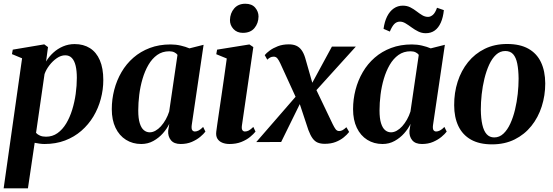

<svg xmlns="http://www.w3.org/2000/svg" viewBox="-26 -778 3032 1052"><path d="M-6 254 95 -458.5 39.5 -481.5 44 -506 216.5 -535 237 -520 226.5 -441Q242 -467.5 265.8 -489.2Q289.5 -511 319.5 -523.8Q349.5 -536.5 383 -536.5Q431.5 -536.5 466.8 -514.2Q502 -492 521 -448Q540 -404 540 -339.5Q540 -287 526.2 -235.8Q512.5 -184.5 485.8 -140Q459 -95.5 420 -61.5Q381 -27.5 330.2 -8.2Q279.5 11 218 11Q205 11 191 9Q177 7 164 4.5L127 254ZM171.5 -50Q180 -40.5 193.5 -34.8Q207 -29 226 -29Q261.5 -29 289 -48.5Q316.5 -68 336.5 -101.2Q356.5 -134.5 369.5 -176.5Q382.5 -218.5 388.8 -263.8Q395 -309 395 -351.5Q395 -390 388.5 -417.5Q382 -445 368 -460Q354 -475 331.5 -475Q308 -475 285.2 -459.2Q262.5 -443.5 244.5 -420Q226.5 -396.5 218 -372Z M1024.5 -92.5Q1022 -72.5 1027.2 -65Q1032.5 -57.5 1042 -57.5Q1051.5 -57.5 1062.8 -63.2Q1074 -69 1087 -82.5L1099.5 -57Q1090 -44 1070.8 -28Q1051.5 -12 1024.8 -0.5Q998 11 964 11Q927.5 11 910.5 -9.8Q893.5 -30.5 895.5 -61.5L901.5 -99.5Q889 -73 866.8 -47.8Q844.5 -22.5 814.5 -5.8Q784.5 11 748 11Q701 11 664.2 -12Q627.5 -35 607 -77.8Q586.5 -120.5 586.5 -180Q586.5 -234 600 -286Q613.5 -338 639.8 -383Q666 -428 705 -462Q744 -496 795 -515.2Q846 -534.5 908.5 -534.5Q937.5 -534.5 964.2 -528.2Q991 -522 1012 -513L1089.5 -532.5ZM946.5 -477.5Q941 -485.5 929.5 -491.2Q918 -497 901.5 -497Q863.5 -497 835.2 -476.8Q807 -456.5 787.2 -422.5Q767.5 -388.5 755 -346Q742.5 -303.5 737 -258.8Q731.5 -214 731.5 -172.5Q731.5 -129 739.8 -102.8Q748 -76.5 762.2 -64.8Q776.5 -53 794.5 -53Q810 -53 825.8 -61.8Q841.5 -70.5 855.8 -86.2Q870 -102 881.8 -122.8Q893.5 -143.5 901 -167Z M1231.5 11Q1209.5 11 1191.8 3.8Q1174 -3.5 1165 -18.5Q1156 -33.5 1159 -57Q1160.5 -69 1164.5 -97.2Q1168.5 -125.5 1174.5 -165.8Q1180.5 -206 1187.5 -254Q1194.5 -302 1202 -354Q1209.5 -406 1216.5 -457.5L1159 -481L1163.5 -506L1340.5 -534.5L1362 -520L1299.5 -90.5Q1297 -72.5 1302 -65Q1307 -57.5 1316 -57.5Q1327 -57.5 1337.2 -63Q1347.5 -68.5 1362 -82.5L1374 -57Q1363.5 -43.5 1344 -27.5Q1324.5 -11.5 1296.2 -0.2Q1268 11 1231.5 11ZM1304.5 -598Q1272.5 -598 1253 -619.2Q1233.5 -640.5 1234 -668.5Q1235 -706 1257.2 -731.8Q1279.5 -757.5 1318 -757.5Q1354 -757.5 1372.2 -736Q1390.5 -714.5 1390.5 -687.5Q1390 -650.5 1368.2 -624.2Q1346.5 -598 1304.5 -598Z M1753 10Q1731.5 10 1715.2 3.5Q1699 -3 1686.8 -19.8Q1674.5 -36.5 1663.5 -66L1601.5 -253L1633.5 -242L1514.5 0L1378 0.5L1618.5 -276.5L1606 -220.5L1509.5 -431.5Q1501.5 -448.5 1493.8 -458Q1486 -467.5 1474 -467.5Q1462.5 -467.5 1454.2 -463Q1446 -458.5 1438.5 -451L1424.5 -476Q1433.5 -487.5 1451.8 -501Q1470 -514.5 1496.5 -524.8Q1523 -535 1556.5 -535Q1580.5 -535 1597.2 -527.5Q1614 -520 1626 -503.8Q1638 -487.5 1646 -461.5L1695 -290L1667.5 -292L1792.5 -522.5H1923.5L1680 -253.5L1694.5 -312L1796.5 -98.5Q1805.5 -80 1813 -70Q1820.5 -60 1832.5 -60Q1842 -60 1850.8 -64.8Q1859.5 -69.5 1872 -81L1887 -55Q1875.5 -40 1857 -25Q1838.5 -10 1812.8 0Q1787 10 1753 10Z M2346.5 -92.5Q2344 -72.5 2349.2 -65Q2354.5 -57.5 2364 -57.5Q2373.5 -57.5 2384.8 -63.2Q2396 -69 2409 -82.5L2421.5 -57Q2412 -44 2392.8 -28Q2373.5 -12 2346.8 -0.5Q2320 11 2286 11Q2249.5 11 2232.5 -9.8Q2215.5 -30.5 2217.5 -61.5L2223.5 -99.5Q2211 -73 2188.8 -47.8Q2166.5 -22.5 2136.5 -5.8Q2106.5 11 2070 11Q2023 11 1986.2 -12Q1949.5 -35 1929 -77.8Q1908.5 -120.5 1908.5 -180Q1908.5 -234 1922 -286Q1935.5 -338 1961.8 -383Q1988 -428 2027 -462Q2066 -496 2117 -515.2Q2168 -534.5 2230.5 -534.5Q2259.5 -534.5 2286.2 -528.2Q2313 -522 2334 -513L2411.5 -532.5ZM2268.5 -477.5Q2263 -485.5 2251.5 -491.2Q2240 -497 2223.5 -497Q2185.5 -497 2157.2 -476.8Q2129 -456.5 2109.2 -422.5Q2089.5 -388.5 2077 -346Q2064.5 -303.5 2059 -258.8Q2053.5 -214 2053.5 -172.5Q2053.5 -129 2061.8 -102.8Q2070 -76.5 2084.2 -64.8Q2098.5 -53 2116.5 -53Q2132 -53 2147.8 -61.8Q2163.5 -70.5 2177.8 -86.2Q2192 -102 2203.8 -122.8Q2215.5 -143.5 2223 -167ZM2075.5 -620Q2081 -660 2095.2 -688.2Q2109.5 -716.5 2131.5 -731.8Q2153.5 -747 2181 -747Q2204 -747 2222.2 -737.8Q2240.5 -728.5 2256.2 -716.2Q2272 -704 2287.2 -694.8Q2302.5 -685.5 2319.5 -685.5Q2332.5 -685.5 2345.5 -696.2Q2358.5 -707 2368.5 -735.5L2406 -722.5Q2402 -682.5 2389.2 -654Q2376.5 -625.5 2356 -610.8Q2335.5 -596 2306.5 -596Q2285 -596 2265.8 -605.5Q2246.5 -615 2229.2 -627.8Q2212 -640.5 2196.2 -650Q2180.5 -659.5 2165.5 -659.5Q2147.5 -659.5 2134.8 -646.8Q2122 -634 2110 -605Z M2752.5 -537Q2823 -537 2869 -511.2Q2915 -485.5 2938 -437.2Q2961 -389 2961.5 -321Q2961.5 -255 2942.2 -194.8Q2923 -134.5 2885.5 -87.8Q2848 -41 2793.8 -14Q2739.5 13 2670 13Q2600.5 13 2554.5 -13Q2508.5 -39 2485.5 -87.2Q2462.5 -135.5 2462.5 -201.5Q2462 -269.5 2481.5 -330.2Q2501 -391 2538.5 -437.5Q2576 -484 2630 -510.5Q2684 -537 2752.5 -537ZM2742.5 -498.5Q2714 -498.5 2692 -478.2Q2670 -458 2654.2 -423.5Q2638.5 -389 2628.2 -347Q2618 -305 2613.2 -261Q2608.5 -217 2608.5 -177.5Q2609 -129 2616.8 -94.8Q2624.5 -60.5 2640.5 -42.8Q2656.5 -25 2682 -25Q2710.5 -25 2732.5 -45.8Q2754.5 -66.5 2770.2 -101Q2786 -135.5 2796 -177.5Q2806 -219.5 2810.8 -263.5Q2815.5 -307.5 2815.5 -347Q2815 -395 2808.2 -429Q2801.5 -463 2785.8 -480.8Q2770 -498.5 2742.5 -498.5Z"/></svg>

Font: Merriweather 96pt
Style: Bold Italic
Weight: 700
Italic angle: -7.8°
Version: Version 2.101